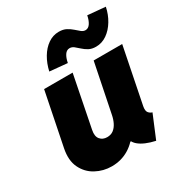

<svg xmlns="http://www.w3.org/2000/svg" viewBox="-176 -881 965 1019"><g transform="rotate(-30 306.0 -372.0)"><path d="M216.8 7.8Q165 7.8 120.4 -16.4Q75.7 -40.5 53 -87.4Q30.3 -134.3 43.9 -202.1L109.4 -527.3H284.2L221.7 -211.9Q214.4 -175.8 230 -157.2Q245.6 -138.7 272.5 -138.7Q295.4 -138.7 311.3 -150.6Q327.1 -162.6 337.4 -183.1Q347.7 -203.6 352.5 -228.5L413.1 -527.3H587.9L519.5 -185.5Q514.6 -159.2 523.4 -147.9Q532.2 -136.7 545.9 -132.8L487.3 7.8Q420.9 -6.8 388.4 -34.7Q356 -62.5 363.3 -106.4L400.4 -56.6H325.2L398.4 -100.6Q369.1 -49.3 322 -20.8Q274.9 7.8 216.8 7.8ZM287.6 -584 179.7 -594.2Q189.5 -638.2 210.7 -674.1Q231.9 -710 262.2 -731Q292.5 -752 328.6 -752Q355 -752 373.3 -742.2Q391.6 -732.4 405.5 -720Q419.4 -707.5 431.4 -697.8Q443.4 -688 456.5 -688Q474.6 -688 486.6 -706.5Q498.5 -725.1 503.4 -752L611.8 -742.2Q603 -699.2 581.3 -663.1Q559.6 -627 528.8 -605.5Q498 -584 461.4 -584Q435.5 -584 417.7 -593.8Q399.9 -603.5 386.5 -616Q373 -628.4 360.8 -638.2Q348.6 -647.9 334.5 -647.9Q316.4 -647.9 304.7 -630.4Q293 -612.8 287.6 -584Z"/></g></svg>

Font: Reddit Sans Black
Style: Italic
Weight: 900
Italic angle: -11.25°
Designer: Stephen Hutchings
Version: Version 1.013